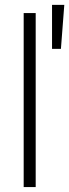

<svg xmlns="http://www.w3.org/2000/svg" viewBox="-20 -760 281 780"><path d="M125 0H76.2V-707H125ZM191.4 -740.2H241.2L227.5 -561.5H191.4Z"/></svg>

Font: Pretendard ExtraLight
Style: Regular
Weight: 200
Designer: Base glyphs from Inter by Rasmus Andersson; Hangeul glyphs from Noto Sans CJK(Source Han Sans) by Jang Soo-young and Kan
Foundry: Kil Hyung-jin
Version: Version 1.309